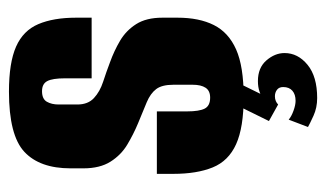

<svg xmlns="http://www.w3.org/2000/svg" viewBox="-166 -376 711 418"><g transform="rotate(-90 189.0 -167.5)"><path d="M186 8Q120 8 83.5 -8.5Q47 -25 33 -59.5Q19 -94 19 -145V-181H155V-115Q155 -89 161 -77Q167 -65 185 -65Q200 -65 206.5 -75Q213 -85 213 -103V-145Q213 -170 203.5 -182.5Q194 -195 175 -203Q156 -211 129 -222Q105 -232 82.5 -245.5Q60 -259 45.5 -282Q31 -305 31 -341V-369Q31 -436 67 -469.5Q103 -503 198 -503Q261 -503 296 -487.5Q331 -472 345 -439Q359 -406 359 -357V-323H227V-381Q227 -408 221 -419.5Q215 -431 199 -431Q182 -431 176 -420.5Q170 -410 170 -395V-354Q170 -331 184 -318Q198 -305 219.5 -298Q241 -291 262 -283Q287 -274 309 -261Q331 -248 345 -226Q359 -204 359 -169V-136Q359 -89 343 -57Q327 -25 290 -8.5Q253 8 186 8ZM184 168Q163 168 145.5 160Q128 152 121 148L137 106Q144 112 156.5 116.5Q169 121 178 121Q192 121 200 114Q208 107 208 94Q208 85 202 80.5Q196 76 188 76Q182 76 177.5 78Q173 80 170 83L134 63L165 0H215L189 53L182 49Q188 46 198 42.5Q208 39 221 39Q250 39 266 57.5Q282 76 282 97Q282 126 256.5 147Q231 168 184 168Z"/></g></svg>

Font: Alumni Sans Thin ExtraBold
Style: Regular
Weight: 800
Version: Version 1.018